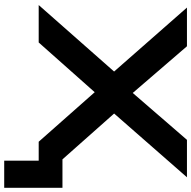

<svg xmlns="http://www.w3.org/2000/svg" viewBox="-18 -727 909 913"><g transform="rotate(90 436.5 -270.5)"><path d="M744 164V0H680V-113H873V164ZM4 0 347 -389V-328L16 -705H200L436 -431H408L645 -705H823L493 -328V-389L838 0H654L402 -285H435L182 0Z"/></g></svg>

Font: Nunito Sans 10pt Expanded
Style: Bold
Weight: 700
Width: 7
Designer: Vernon Adams
Foundry: Vernon Adams
Version: Version 3.101;gftools[0.9.27]